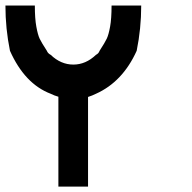

<svg xmlns="http://www.w3.org/2000/svg" viewBox="-20 -687 707 707"><path d="M304.2 -330V0H195V-330.8Q180 -335 166.7 -341.7Q70.8 -378.3 16.7 -500Q0 -581.7 0 -666.7H108.3Q108.3 -618.3 113.8 -588.8Q119.2 -559.2 125.8 -545Q132.5 -530.8 152.5 -500Q155.8 -490.8 166.7 -485Q204.2 -449.2 250 -449.2Q295.8 -449.2 333.3 -485Q343.3 -490 346.7 -500Q366.7 -530.8 373.3 -545Q380 -559.2 385.4 -588.8Q390.8 -618.3 390.8 -666.7H500Q500 -581.7 483.3 -500Q431.7 -385.8 333.3 -341.7Q320 -335 304.2 -330Z"/></svg>

Font: 0xA000-Mono
Style: Mono-Bold
Weight: 700
Version: Version 0.1